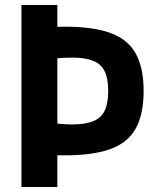

<svg xmlns="http://www.w3.org/2000/svg" viewBox="-20 -750 640 770"><path d="M240 -127Q212 -127 184 -128.5Q156 -130 136 -131L200 -255Q215 -254 232.5 -252.5Q250 -251 269 -251Q322 -251 354 -264Q386 -277 400 -306.5Q414 -336 414 -385Q414 -434 400 -463.5Q386 -493 354 -506Q322 -519 269 -519Q250 -519 232.5 -518Q215 -517 200 -515L136 -639Q156 -641 184 -642Q212 -643 240 -643Q354 -643 423.5 -617.5Q493 -592 524.5 -535Q556 -478 556 -385Q556 -292 524.5 -235Q493 -178 423.5 -152.5Q354 -127 240 -127ZM66 0V-730H210V0Z"/></svg>

Font: M PLUS Code Latin Expanded
Style: Bold
Weight: 700
Width: 7
Designer: Coji Morishita
Foundry: UNDERFOREST DESIGN
Version: Version 1.002; ttfautohint (v1.8.3)